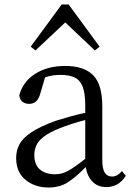

<svg xmlns="http://www.w3.org/2000/svg" viewBox="-20 -822 592 856"><path d="M271 -722 138 -597 117 -614 255 -802H286L424 -614L403 -597ZM360 -114V-287Q329 -279 298.5 -269Q268 -259 248 -251Q200 -232 175 -212.5Q150 -193 141.5 -172.5Q133 -152 133 -132Q133 -87 158.5 -66Q184 -45 225 -45Q256 -45 284 -60.5Q312 -76 360 -114ZM524 -59 541 -38Q523 -11 501.5 0.5Q480 12 454 12Q416 12 392.5 -12Q369 -36 362 -77Q316 -30 280.5 -8Q245 14 196 14Q136 14 94 -20Q52 -54 52 -118Q52 -152 67.5 -180Q83 -208 121 -233Q159 -258 227 -283Q256 -292 291 -302Q326 -312 360 -319V-351Q360 -406 348.5 -435.5Q337 -465 313 -476.5Q289 -488 251 -488Q235 -488 217.5 -486Q200 -484 181 -477L159 -403Q147 -359 110 -359Q91 -359 79.5 -369Q68 -379 66 -397Q82 -458 137 -493Q192 -528 271 -528Q354 -528 395 -487Q436 -446 436 -348V-111Q436 -68 447.5 -51.5Q459 -35 479 -35Q492 -35 502.5 -41Q513 -47 524 -59Z"/></svg>

Font: Shippori Mincho TTF
Style: Regular
Weight: 400
Version: Version 2.100